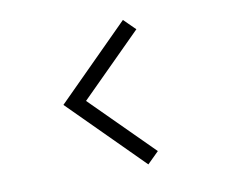

<svg xmlns="http://www.w3.org/2000/svg" viewBox="-59 -620 724 610"><g transform="rotate(-10 303.0 -315.0)"><path d="M373 -82 140 -315 373 -548 410 -511.5 213 -315 410 -118.5Z"/></g></svg>

Font: Vela Sans Light
Style: Regular
Weight: 300
Designer: Principal design: Mikhail Sharanda - project Manrope.
Design modification: Ravid Balaliev
Foundry: Mikhail Sharanda
Version: Version 1.001